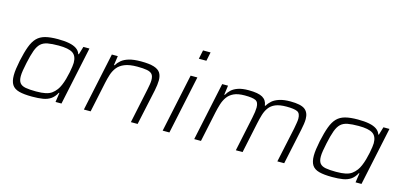

<svg xmlns="http://www.w3.org/2000/svg" viewBox="-66 -1179 3407 1622"><g transform="rotate(15 1637.5 -367.5)"><path d="M254 8Q183 8 140 -3.5Q97 -15 78 -44.5Q59 -74 59 -127Q59 -153 63.5 -185Q68 -217 76 -257Q93 -336 112 -387Q131 -438 159 -466.5Q187 -495 230.5 -506.5Q274 -518 341 -518Q399 -518 439.5 -510Q480 -502 505 -485Q530 -468 539 -440H544L565 -510H618L510 0H458L470 -82H465Q445 -44 416.5 -24.5Q388 -5 348.5 1.5Q309 8 254 8ZM275 -43Q326 -43 358 -50Q390 -57 411 -72Q432 -87 450 -111Q463 -128 474.5 -155Q486 -182 494.5 -212.5Q503 -243 509 -272.5Q515 -302 518 -325Q521 -348 521 -359Q521 -419 484.5 -443Q448 -467 361 -467Q302 -467 265 -460Q228 -453 205 -431.5Q182 -410 166.5 -367.5Q151 -325 136 -255Q128 -218 123 -187.5Q118 -157 118 -135Q118 -96 133.5 -76Q149 -56 183.5 -49.5Q218 -43 275 -43Z M706 0 814 -510H866L854 -428H859Q875 -454 899 -474Q923 -494 963.5 -506Q1004 -518 1068 -518Q1140 -518 1180.5 -505.5Q1221 -493 1237.5 -467.5Q1254 -442 1254 -401Q1254 -384 1251 -360Q1248 -336 1243 -312L1176 0H1117L1181 -304Q1186 -327 1189.5 -349.5Q1193 -372 1193 -387Q1193 -422 1179 -438.5Q1165 -455 1133.5 -461Q1102 -467 1049 -467Q980 -467 938.5 -450Q897 -433 874.5 -404Q852 -375 840.5 -339Q829 -303 821 -265L765 0Z M1533 -666 1549 -743H1615L1599 -666ZM1395 0 1503 -510H1562L1454 0Z M1671 0 1779 -510H1830L1819 -428H1824Q1838 -453 1859.5 -473Q1881 -493 1917 -505.5Q1953 -518 2009 -518Q2094 -518 2131.5 -496Q2169 -474 2174 -428H2180Q2194 -453 2217 -473Q2240 -493 2278.5 -505.5Q2317 -518 2374 -518Q2466 -518 2501.5 -491Q2537 -464 2537 -407Q2537 -388 2533.5 -363.5Q2530 -339 2524 -311L2458 0H2398L2463 -304Q2468 -332 2472 -355Q2476 -378 2476 -394Q2476 -441 2448.5 -454Q2421 -467 2354 -467Q2294 -467 2258 -452Q2222 -437 2201.5 -409Q2181 -381 2170 -344.5Q2159 -308 2150 -265L2094 0H2035L2099 -304Q2105 -332 2108 -355Q2111 -378 2111 -394Q2111 -441 2083.5 -454Q2056 -467 1989 -467Q1929 -467 1893 -450Q1857 -433 1836.5 -403.5Q1816 -374 1805 -338Q1794 -302 1786 -265L1730 0Z M2878 8Q2807 8 2764 -3.5Q2721 -15 2702 -44.5Q2683 -74 2683 -127Q2683 -153 2687.5 -185Q2692 -217 2700 -257Q2717 -336 2736 -387Q2755 -438 2783 -466.5Q2811 -495 2854.5 -506.5Q2898 -518 2965 -518Q3023 -518 3063.5 -510Q3104 -502 3129 -485Q3154 -468 3163 -440H3168L3189 -510H3242L3134 0H3082L3094 -82H3089Q3069 -44 3040.5 -24.5Q3012 -5 2972.5 1.5Q2933 8 2878 8ZM2899 -43Q2950 -43 2982 -50Q3014 -57 3035 -72Q3056 -87 3074 -111Q3087 -128 3098.5 -155Q3110 -182 3118.5 -212.5Q3127 -243 3133 -272.5Q3139 -302 3142 -325Q3145 -348 3145 -359Q3145 -419 3108.5 -443Q3072 -467 2985 -467Q2926 -467 2889 -460Q2852 -453 2829 -431.5Q2806 -410 2790.5 -367.5Q2775 -325 2760 -255Q2752 -218 2747 -187.5Q2742 -157 2742 -135Q2742 -96 2757.5 -76Q2773 -56 2807.5 -49.5Q2842 -43 2899 -43Z"/></g></svg>

Font: Saira Expanded Light
Style: Italic
Weight: 300
Width: 7
Italic angle: -12°
Designer: Hector Gatti with collaboration of the Omnibus-Type team
Foundry: Omnibus-Type
Version: Version 1.101